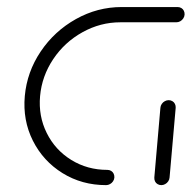

<svg xmlns="http://www.w3.org/2000/svg" viewBox="-20 -539 557 559"><path d="M313 -22.2Q312.6 -16.3 309.1 -11.1Q305.6 -5.9 300.2 -3Q294.8 0 288.9 0Q218.5 0 162 -35Q105.6 -70 75.7 -129.4Q45.9 -188.9 52.2 -259.3Q58.5 -329.6 98.5 -389.1Q138.5 -448.5 201.1 -483.5Q263.7 -518.5 334.1 -518.5H497Q503 -518.5 508 -515.6Q513 -512.6 515.4 -507.4Q517.8 -502.2 517.4 -496.3Q517 -490.4 513.5 -485.2Q510 -480 504.6 -477Q499.3 -474.1 493.3 -474.1H330.4Q272.2 -474.1 220.2 -445.2Q168.1 -416.3 135 -366.9Q101.9 -317.4 96.7 -259.3Q91.5 -201.1 116.1 -151.7Q140.7 -102.2 187.6 -73.3Q234.4 -44.4 292.6 -44.4Q298.5 -44.4 303.5 -41.5Q308.5 -38.5 310.9 -33.3Q313.3 -28.1 313 -22.2ZM449.6 0Q443.7 0 438.7 -3Q433.7 -5.9 431.3 -11.1Q428.9 -16.3 429.3 -22.2L447 -225.2Q447.4 -231.1 450.9 -236.3Q454.4 -241.5 459.8 -244.4Q465.2 -247.4 471.1 -247.4Q477 -247.4 482 -244.4Q487 -241.5 489.4 -236.3Q491.9 -231.1 491.5 -225.2L473.7 -22.2Q473.3 -16.3 469.8 -11.1Q466.3 -5.9 460.9 -3Q455.6 0 449.6 0Z"/></svg>

Font: 26F Galaxy Sans Oblique
Style: Regular
Weight: 400
Italic angle: -5°
Designer: C₂₉H₂₅N₃O₅
Version: Version 1.200;FEAKit 1.0